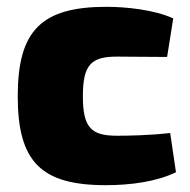

<svg xmlns="http://www.w3.org/2000/svg" viewBox="-20 -531 558 563"><path d="M292 -511C101 -511 32 -441 32 -249C32 -57 100 12 290 12C362 12 439 2 496 -26L479 -141C419 -134 355 -133 323 -133C247 -133 223 -157 223 -249C223 -341 247 -365 323 -365C363 -365 410 -364 470 -364L488 -477C431 -503 348 -511 292 -511Z"/></svg>

Font: Exo 2 Extra Bold
Style: Regular
Weight: 800
Designer: Natanael Gama
Version: Version 1.001;PS 001.001;hotconv 1.0.88;makeotf.lib2.5.64775